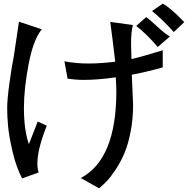

<svg xmlns="http://www.w3.org/2000/svg" viewBox="-20 -834 1040 1043"><path d="M981 -714 924 -660Q863 -728 806 -774L864 -814Q904 -794 981 -714ZM903 -636 837 -579Q770 -656 720 -693L774 -741Q790 -731 834.5 -689.5Q879 -648 903 -636ZM864 -468Q788 -446 696 -428Q703 -266 703 -265Q703 -187 689.5 -118Q676 -49 656 -2Q636 45 609 86Q582 127 561 149Q540 171 518 189L419 133Q612 31 612 -338Q612 -362 609 -414Q511 -400 435 -400Q392 -400 347 -407L330 -501Q392 -489 460 -489Q528 -489 606 -499Q589 -642 579 -715L702 -698Q692 -664 692 -595Q692 -567 694 -513Q751 -526 864 -561ZM207 -675Q161 -619 135.5 -485.5Q110 -352 110 -248Q110 -127 137 -51L185 -174L234 -151Q183 -23 183 55Q183 81 190 103L100 135Q68 74 48.5 -9.5Q29 -93 24 -147Q19 -201 19 -247Q19 -295 32 -388Q45 -481 55 -528L83 -716Z"/></svg>

Font: cwTeXHei
Style: Medium
Weight: 500
Version: Version 1.17